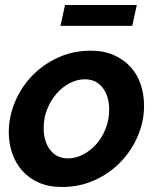

<svg xmlns="http://www.w3.org/2000/svg" viewBox="-20 -735 626 765"><path d="M221 -632 239 -715H525L507 -632ZM227 10Q174 10 134.5 -7.5Q95 -25 68.5 -55Q42 -85 28.5 -124.5Q15 -164 15 -208Q15 -270 39.5 -328.5Q64 -387 107.5 -432.5Q151 -478 211 -505.5Q271 -533 342 -533Q394 -533 433.5 -515.5Q473 -498 500 -468.5Q527 -439 540.5 -399Q554 -359 554 -314Q554 -252 529.5 -194Q505 -136 461.5 -90.5Q418 -45 358 -17.5Q298 10 227 10ZM251 -104Q282 -104 311.5 -119.5Q341 -135 364 -161Q387 -187 401 -222.5Q415 -258 415 -298Q415 -352 389 -385.5Q363 -419 318 -419Q287 -419 257.5 -403.5Q228 -388 205 -361.5Q182 -335 168 -300Q154 -265 154 -225Q154 -171 180 -137.5Q206 -104 251 -104Z"/></svg>

Font: PTCRaleway
Style: Bold Italic
Weight: 700
Italic angle: -12°
Designer: Matt McInerney, Pablo Impallari, Rodrigo Fuenzalida
Foundry: Matt McInerney, Pablo Impallari, Rodrigo Fuenzalida
Version: Version 3.000g; ttfautohint (v1.5) -l 8 -r 28 -G 28 -x 14 -D